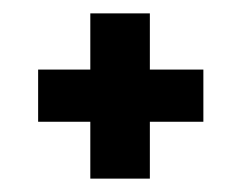

<svg xmlns="http://www.w3.org/2000/svg" viewBox="-20 -446 360 287"><path d="M115 -179V-264H37V-342H115V-426H204V-342H284V-264H204V-179Z"/></svg>

Font: Bricolage Grotesque 96pt Condensed Medium
Style: Regular
Weight: 500
Width: 3
Designer: Mathieu Triay
Foundry: Atelier Triay
Version: Version 1.001; ttfautohint (v1.8.4.7-5d5b);gftools[0.9.33.de